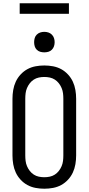

<svg xmlns="http://www.w3.org/2000/svg" viewBox="-20 -1142 540 1170"><path d="M250 8Q223 8 196.5 3Q170 -2 147 -14.5Q124 -27 105.5 -47Q87 -67 76 -91Q65 -115 60.5 -141.5Q56 -168 56 -195V-540Q56 -567 60.5 -593.5Q65 -620 76 -644Q87 -668 105.5 -688Q124 -708 147 -720.5Q170 -733 196.5 -738Q223 -743 250 -743Q277 -743 303.5 -738Q330 -733 353 -720.5Q376 -708 394.5 -688Q413 -668 424 -644Q435 -620 439.5 -593.5Q444 -567 444 -540V-195Q444 -168 439.5 -141.5Q435 -115 424 -91Q413 -67 394.5 -47Q376 -27 353 -14.5Q330 -2 303.5 3Q277 8 250 8ZM250 -62Q267 -62 283.5 -65.5Q300 -69 314 -78Q328 -87 338.5 -100.5Q349 -114 355.5 -129.5Q362 -145 364 -161.5Q366 -178 366 -195V-540Q366 -557 364 -573.5Q362 -590 355.5 -605.5Q349 -621 338.5 -634.5Q328 -648 314 -657Q300 -666 283.5 -669.5Q267 -673 250 -673Q233 -673 216.5 -669.5Q200 -666 186 -657Q172 -648 161.5 -634.5Q151 -621 144.5 -605.5Q138 -590 136 -573.5Q134 -557 134 -540V-195Q134 -178 136 -161.5Q138 -145 144.5 -129.5Q151 -114 161.5 -100.5Q172 -87 186 -78Q200 -69 216.5 -65.5Q233 -62 250 -62ZM250 -823Q237 -823 225 -826.5Q213 -830 204 -839Q195 -848 191.5 -860Q188 -872 188 -885Q188 -898 191.5 -910Q195 -922 204 -931Q213 -940 225 -944Q237 -948 250 -948Q263 -948 275 -944Q287 -940 296 -931Q305 -922 309 -910Q313 -898 313 -885Q313 -872 309 -860Q305 -848 296 -839Q287 -830 275 -826.5Q263 -823 250 -823ZM400 -1058H100V-1122H400Z"/></svg>

Font: Iosevka
Style: Regular
Weight: 400
Monospace: yes
Designer: Belleve Invis
Foundry: Belleve Invis
Version: Version 33.2.3; ttfautohint (v1.8.4)